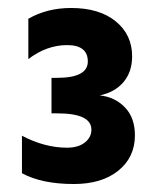

<svg xmlns="http://www.w3.org/2000/svg" viewBox="-20 -849 393 481"><path d="M109 -654H123Q200 -654 200 -695Q200 -736 148 -736Q97 -736 51 -701V-802Q98 -829 158 -829Q229 -829 270 -795.5Q311 -762 311 -708Q311 -669 289.5 -643.5Q268 -618 230 -610Q268 -606 293 -580Q318 -554 318 -510Q318 -455 276.5 -421.5Q235 -388 165 -388Q85 -388 35 -415V-509Q92 -479 148 -479Q176 -479 192.5 -492Q209 -505 209 -524Q209 -565 124 -565H109Z"/></svg>

Font: Hind Bold
Style: Regular
Weight: 700
Designer: Manushi Parikh, Satya Rajpurohit
Foundry: Indian Type Foundry
Version: Version 1.201;PS 1.0;hotconv 1.0.78;makeotf.lib2.5.61930; tt